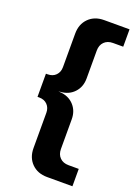

<svg xmlns="http://www.w3.org/2000/svg" viewBox="-171 -811 757 1060"><g transform="rotate(20 207.5 -281.0)"><path d="M338 78H398V180H249Q193 180 158.5 145.5Q124 111 124 55V-152Q124 -181 106 -199.5Q88 -218 58 -218H48V-354H58Q88 -354 106 -372.5Q124 -391 124 -420V-617Q124 -673 158.5 -707.5Q193 -742 249 -742H398V-640H338Q306 -640 287 -621Q268 -602 268 -570V-406Q268 -356 237 -323Q206 -290 156 -287L146 -286L156 -285Q206 -282 237 -249Q268 -216 268 -166V8Q268 40 287 59Q306 78 338 78Z"/></g></svg>

Font: Metropolitano
Style: Bold
Weight: 700
Designer: Fonts by Alex Slobzheninov & Chris M. Simpson / Changes by Cristiano Sobral
Foundry: Fonts by Alex Slobzheninov & Chris M. Simpson / Changes by Cristiano Sobral
Version: Version 1.00;August 30, 2020;FontCreator 13.0.0.2681 64-bit